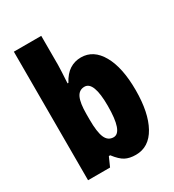

<svg xmlns="http://www.w3.org/2000/svg" viewBox="-185 -867 893 983"><g transform="rotate(-30 262.0 -375.0)"><path d="M212 -588Q212 -572 210.5 -546Q209 -520 207 -482H212Q235 -525 265 -544Q295 -563 332 -563Q406 -563 449 -487Q492 -411 492 -278Q492 -145 449 -67.5Q406 10 328 10Q291 10 266 -3Q241 -16 212 -54H204L180 0H50V-760H212ZM273 -424Q241 -424 226.5 -393.5Q212 -363 212 -297V-265Q212 -191 226.5 -158Q241 -125 274 -125Q328 -125 328 -280Q328 -424 273 -424Z"/></g></svg>

Font: Noto Sans Thai Looped ExtraCondensed Black
Style: Regular
Weight: 900
Width: 2
Designer: Sasikarn Vongin, Ben Mitchell
Foundry: The Fontpad Ltd
Version: Version 1.001; ttfautohint (v1.8.4.7-5d5b)